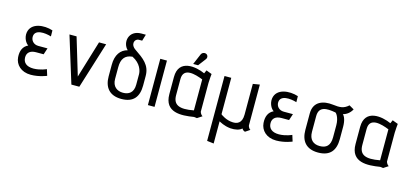

<svg xmlns="http://www.w3.org/2000/svg" viewBox="-72 -1251 4295 2007"><g transform="rotate(15 2075.5 -247.5)"><path d="M402 -90C402 -90 340 -60 264 -59C189 -59 150 -93 150 -151C150 -200 183 -231 246 -231H329L352 -301H253C199 -301 170 -341 171 -379C172 -462 286 -452 354 -431L353 -496C256 -528 116 -515 99 -404C91 -347 122 -294 150 -278C96 -253 74 -202 79 -132C85 -54 147 11 253 11C345 11 423 -23 423 -23Z M777 0 933 -501H856L734 -99L613 -501H536L691 0Z M1418 -288C1418 -407 1340 -460 1246 -524C1179 -568 1205 -635 1251 -635H1287L1308 -705H1260C1121 -705 1097 -566 1167 -499C1093 -481 1045 -417 1045 -310V-184C1045 -68 1102 10 1233 10C1365 10 1418 -64 1418 -184ZM1346 -175C1346 -87 1295 -57 1233 -57C1170 -57 1117 -93 1117 -175V-303C1117 -389 1150 -440 1233 -447C1328 -400 1346 -322 1346 -287Z M1591 0V-501H1519V0Z M2101 -35C2077 -49 2071 -77 2071 -77V-389C2071 -421 2078 -486 2078 -486L2017 -509L2001 -473C1902 -519 1706 -551 1706 -354V-169C1706 29 1882 17 2017 -5C2026 -6 2040 -1 2049 -1ZM1998 -71C1845 -42 1777 -71 1777 -177V-351C1777 -480 1914 -440 1998 -406ZM1918 -538 1981 -621C1996 -641 1989 -668 1966 -677C1949 -683 1925 -677 1914 -653L1865 -538Z M2621 -27C2597 -41 2594 -69 2594 -69V-510L2521 -498V-166C2521 -67 2464 -54 2421 -56C2351 -58 2293 -101 2287 -107V-501H2214V201L2287 210V-30C2301 -24 2340 3 2413 11C2467 15 2514 4 2537 -20C2550 1 2566 6 2572 6Z M3058 -90C3058 -90 2996 -60 2920 -59C2845 -59 2806 -93 2806 -151C2806 -200 2839 -231 2902 -231H2985L3008 -301H2909C2855 -301 2826 -341 2827 -379C2828 -462 2942 -452 3010 -431L3009 -496C2912 -528 2772 -515 2755 -404C2747 -347 2778 -294 2806 -278C2752 -253 2730 -202 2735 -132C2741 -54 2803 11 2909 11C3001 11 3079 -23 3079 -23Z M3549 -310C3549 -378 3530 -421 3512 -436C3552 -446 3586 -472 3608 -513L3556 -543C3505 -497 3464 -495 3384 -505C3285 -517 3176 -487 3176 -354V-175C3176 -59 3233 19 3364 19C3496 19 3549 -55 3549 -175ZM3476 -175C3476 -85 3434 -51 3364 -51C3294 -51 3248 -90 3248 -175V-343C3248 -450 3331 -452 3433 -433C3437 -433 3476 -393 3476 -305Z M4116 -35C4092 -49 4086 -77 4086 -77V-389C4086 -421 4093 -486 4093 -486L4032 -509L4016 -473C3917 -519 3721 -551 3721 -354V-169C3721 29 3897 17 4032 -5C4041 -6 4055 -1 4064 -1ZM4013 -71C3860 -42 3792 -71 3792 -177V-351C3792 -480 3929 -440 4013 -406Z"/></g></svg>

Font: Advent Pro
Style: Medium
Weight: 500
Designer: Andreas Kalpakidis
Foundry: Andreas Kalpakidis
Version: Version 2.002 2008